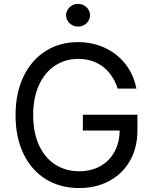

<svg xmlns="http://www.w3.org/2000/svg" viewBox="-20 -953 786 983"><path d="M59.6 -363.3Q59.6 -476.6 100.3 -561.3Q141.1 -646 213.6 -691.7Q286.1 -737.3 379.4 -737.3Q455.1 -737.3 518.6 -707.3Q582 -677.2 623.5 -623.3Q665 -569.3 678.2 -499.5H582.5Q559.6 -570.8 507.6 -611.1Q455.6 -651.4 379.9 -651.4Q314.9 -651.4 262.7 -617.7Q210.4 -584 180.2 -519Q149.9 -454.1 149.9 -363.3Q149.9 -272.9 180.4 -208Q210.9 -143.1 264.2 -109.6Q317.4 -76.2 385.3 -76.2Q446.3 -76.2 493.4 -102.3Q540.5 -128.4 566.7 -177Q592.8 -225.6 592.8 -290L620.6 -284.7H404.3V-365.7H683.6V-286.1Q683.6 -197.3 645.5 -130.1Q607.4 -63 539.6 -26.6Q471.7 9.8 385.3 9.8Q288.6 9.8 214.8 -35.6Q141.1 -81.1 100.3 -165.5Q59.6 -250 59.6 -363.3ZM318.4 -875Q318.4 -890.6 326.7 -904.1Q335 -917.5 348.9 -925.3Q362.8 -933.1 379.4 -933.1Q396 -933.1 410.2 -925.3Q424.3 -917.5 432.6 -904.1Q440.9 -890.6 440.9 -875Q440.9 -859.4 432.6 -845.9Q424.3 -832.5 410.2 -824.7Q396 -816.9 379.4 -816.9Q362.8 -816.9 348.9 -824.7Q335 -832.5 326.7 -845.9Q318.4 -859.4 318.4 -875Z"/></svg>

Font: Inter RS Variable
Style: Regular
Weight: 400
Designer: Rasmus Andersson (customised by Maria Ramos and Noel Pretorius)
Foundry: rsms
Version: Version 3.001;Glyphs 3.2.3 (3260)